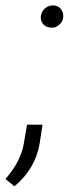

<svg xmlns="http://www.w3.org/2000/svg" viewBox="-61 -547 275 701"><path d="M87.9 -485.8C87.9 -484.9 87.9 -483.9 87.9 -482.9C87.9 -461.9 104 -446.3 125.5 -446.3C126 -446.3 129.4 -446.3 135.3 -446.3C141.1 -446.8 148.4 -450.7 156.7 -458C165 -465.3 169.4 -474.6 169.9 -485.8C169.9 -487.3 169.9 -488.3 169.9 -489.7C169.9 -509.8 154.8 -527.3 132.8 -527.3C132.3 -527.3 131.8 -527.3 131.3 -527.3C108.4 -526.9 89.8 -508.8 87.9 -485.8ZM-8.3 133.3C42 91.3 72.8 39.6 83.5 -21.5L94.2 -91.8H37.6L25.9 -22.5C18.6 20.5 -3.4 63.5 -41 106.4Z"/></svg>

Font: Roboto Light
Style: Italic
Weight: 300
Italic angle: -12°
Designer: Google
Version: Version 2.137; 2017